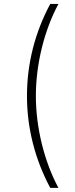

<svg xmlns="http://www.w3.org/2000/svg" viewBox="-20 -781 371 949"><path d="M113.3 -306.8C113.3 -146 153.8 8.2 228.3 147.7H268.8C199.6 18.8 157.3 -148.1 157.3 -306.8C157.3 -464.8 199.2 -632.1 268.8 -761.4H228.3C153.8 -622.5 113.3 -468.8 113.3 -306.8Z"/></svg>

Font: Karasuma Gothic
Style: Thin
Weight: 200
Designer: Rasmus Andersson / Ryoko Ishizuka
Foundry: rsms
Version: Version 1.00